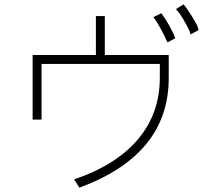

<svg xmlns="http://www.w3.org/2000/svg" viewBox="-20 -787 1002 883"><path d="M789 -745 824 -767Q827 -765 845 -739Q863 -713 878 -686.5Q893 -660 893 -648L856 -629Q854 -644 829.5 -687Q805 -730 789 -745ZM786 -611 750 -592Q739 -618 719 -655Q699 -692 685 -708L722 -726Q739 -704 759 -668.5Q779 -633 786 -611ZM715 -430V-493H171V-237H130V-534H421V-713H462V-534H756V-428Q756 -75 345 76L321 38Q515 -28 615 -147Q715 -266 715 -430Z"/></svg>

Font: Gmarket Sans TTF Light
Style: Regular
Weight: 300
Designer: Creative Director : Sungho Lee; Art Director : Kiwoong Choi; Project Manager : Sori Yang, Jongwook Yoon; Font Designer :
Foundry: Sandoll Inc.
Version: Version 1.000;hotconv 1.0.109;makeotfexe 2.5.65596